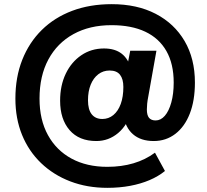

<svg xmlns="http://www.w3.org/2000/svg" viewBox="-20 -736 994 923"><path d="M496 167Q399 167 318 136Q237 105 177.5 48Q118 -9 86 -87.5Q54 -166 54 -262Q54 -365 87 -448.5Q120 -532 181 -592Q242 -652 327 -684Q412 -716 517 -716Q639 -716 728.5 -669.5Q818 -623 867.5 -538.5Q917 -454 917 -339Q917 -253 892.5 -190Q868 -127 823 -92.5Q778 -58 719 -58Q657 -58 619.5 -90.5Q582 -123 573 -184L618 -213Q594 -135 548 -96.5Q502 -58 443 -58Q360 -58 314.5 -110.5Q269 -163 269 -252Q269 -325 296 -381.5Q323 -438 371 -470.5Q419 -503 480 -503Q533 -503 565.5 -477.5Q598 -452 612 -399H588L606 -492H732L693 -273Q689 -253 687.5 -237.5Q686 -222 686 -210Q686 -182 696.5 -169.5Q707 -157 728 -157Q753 -157 772.5 -179.5Q792 -202 803.5 -243.5Q815 -285 815 -339Q815 -429 780 -490.5Q745 -552 678.5 -583.5Q612 -615 516 -615Q411 -615 333 -572Q255 -529 212.5 -450Q170 -371 170 -262Q170 -160 210.5 -86.5Q251 -13 324 26.5Q397 66 496 66Q564 66 621.5 49Q679 32 725 -2L773 86Q741 112 698.5 130Q656 148 605 157.5Q554 167 496 167ZM472 -164Q502 -164 525 -183Q548 -202 560.5 -236.5Q573 -271 573 -318Q573 -356 557 -376.5Q541 -397 507 -397Q476 -397 452.5 -379Q429 -361 416 -329Q403 -297 403 -254Q403 -209 421 -186.5Q439 -164 472 -164Z"/></svg>

Font: Nunito Sans 12pt Black
Style: Italic
Weight: 900
Italic angle: -9°
Designer: Vernon Adams
Foundry: Vernon Adams
Version: Version 3.101;gftools[0.9.27]